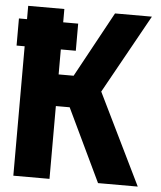

<svg xmlns="http://www.w3.org/2000/svg" viewBox="-60 -759 674 804"><g transform="rotate(5 277.5 -357.0)"><path d="M26 0H178V-306H236L382 0H549L362 -383L546 -714H391L241 -439H178V-544H241V-658H178V-714H26V-658H-8V-544H26Z"/></g></svg>

Font: Noto Sans Mono SemiCondensed ExtraBold
Style: Regular
Weight: 800
Width: 4
Designer: Monotype Design Team
Foundry: Monotype Imaging Inc.
Version: Version 2.014